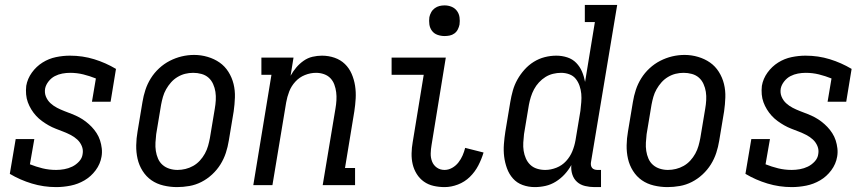

<svg xmlns="http://www.w3.org/2000/svg" viewBox="-20 -755 3540 783"><path d="M209 8Q158 8 110 -6.5Q62 -21 20 -46L44 -188H120L102 -85Q127 -75 153.5 -68.5Q180 -62 209 -62Q225 -62 242 -65Q259 -68 274.5 -75.5Q290 -83 302.5 -96.5Q315 -110 317 -127Q320 -144 313.5 -159.5Q307 -175 295 -186Q283 -197 268.5 -204.5Q254 -212 238.5 -218Q223 -224 207.5 -230Q192 -236 178 -244Q164 -252 151 -261.5Q138 -271 127 -283Q116 -295 107.5 -309Q99 -323 93.5 -338Q88 -353 86.5 -370Q85 -387 87 -405Q92 -434 110 -459Q128 -484 153.5 -500Q179 -516 208 -522Q237 -528 265 -528Q317 -528 364 -513.5Q411 -499 453 -474L431 -340H355L371 -435Q346 -445 320 -451.5Q294 -458 266 -458Q250 -458 234 -455Q218 -452 203.5 -444.5Q189 -437 178 -423Q167 -409 164 -394Q161 -376 167.5 -360.5Q174 -345 186 -334Q198 -323 212.5 -315.5Q227 -308 242.5 -302Q258 -296 273.5 -290Q289 -284 303 -276.5Q317 -269 330 -259Q343 -249 354 -237.5Q365 -226 374 -212Q383 -198 388 -182.5Q393 -167 395 -150Q397 -133 394 -116Q389 -86 370 -60.5Q351 -35 324.5 -19.5Q298 -4 268 2Q238 8 209 8Z M702 8Q674 8 646.5 1.5Q619 -5 597.5 -20Q576 -35 561.5 -58Q547 -81 541 -107.5Q535 -134 535.5 -162.5Q536 -191 541 -219L561 -339Q565 -364 573 -388.5Q581 -413 595 -435.5Q609 -458 629 -476.5Q649 -495 672.5 -507Q696 -519 721 -525Q746 -531 772 -531Q800 -531 827 -523Q854 -515 875.5 -500Q897 -485 911.5 -462Q926 -439 932.5 -412.5Q939 -386 938 -357.5Q937 -329 933 -301L913 -181Q909 -156 901 -131.5Q893 -107 879 -84.5Q865 -62 845 -43.5Q825 -25 801.5 -13Q778 -1 752.5 3.5Q727 8 702 8ZM704 -62Q720 -62 736.5 -66Q753 -70 768 -78.5Q783 -87 795 -100Q807 -113 815.5 -128.5Q824 -144 828.5 -160Q833 -176 836 -192L856 -312Q859 -329 860 -346.5Q861 -364 858.5 -380.5Q856 -397 849 -412.5Q842 -428 830 -438.5Q818 -449 801.5 -453.5Q785 -458 768 -458Q751 -458 735 -454Q719 -450 704 -441Q689 -432 677.5 -419Q666 -406 657.5 -391Q649 -376 644.5 -360Q640 -344 637 -328L617 -208Q615 -191 614 -173.5Q613 -156 615.5 -139.5Q618 -123 624.5 -108Q631 -93 643 -82.5Q655 -72 671 -67Q687 -62 704 -62Z M1013 0 1087 -450H1046V-520H1177L1165 -446Q1175 -464 1188 -479.5Q1201 -495 1218 -507Q1235 -519 1254.5 -523.5Q1274 -528 1293 -528Q1320 -528 1344.5 -519.5Q1369 -511 1386.5 -494Q1404 -477 1414 -454Q1424 -431 1428 -405.5Q1432 -380 1430.5 -353.5Q1429 -327 1425 -301L1387 -70H1428V0H1296L1348 -312Q1351 -329 1352 -346Q1353 -363 1351 -379Q1349 -395 1343.5 -410Q1338 -425 1327.5 -436Q1317 -447 1301.5 -452.5Q1286 -458 1269 -458Q1246 -458 1223.5 -449Q1201 -440 1184.5 -422Q1168 -404 1159.5 -382Q1151 -360 1147 -337L1091 0Z M1793 8Q1770 8 1748 3Q1726 -2 1708.5 -14.5Q1691 -27 1679.5 -45.5Q1668 -64 1663 -85Q1658 -106 1658.5 -129.5Q1659 -153 1663 -175L1708 -450H1577V-520H1798L1740 -164Q1737 -147 1736.5 -129.5Q1736 -112 1742 -96.5Q1748 -81 1761.5 -71.5Q1775 -62 1793 -62Q1809 -62 1824 -70.5Q1839 -79 1849.5 -92.5Q1860 -106 1866.5 -121Q1873 -136 1877 -152L1952 -133Q1944 -106 1930.5 -80Q1917 -54 1896 -33.5Q1875 -13 1847.5 -2.5Q1820 8 1793 8ZM1793 -608Q1778 -608 1764 -613Q1750 -618 1741.5 -629.5Q1733 -641 1731 -655.5Q1729 -670 1731 -685Q1733 -695 1738.5 -705Q1744 -715 1753 -721.5Q1762 -728 1772 -730.5Q1782 -733 1793 -733Q1808 -733 1821.5 -727.5Q1835 -722 1843.5 -710.5Q1852 -699 1854 -684.5Q1856 -670 1854 -655Q1852 -645 1847 -635Q1842 -625 1833 -618.5Q1824 -612 1813.5 -610Q1803 -608 1793 -608Z M2161 8Q2161 8 2161 8Q2161 8 2161 8Q2161 8 2161 8Q2161 8 2161 8Q2135 8 2111.5 -0.5Q2088 -9 2072 -27Q2056 -45 2047.5 -68.5Q2039 -92 2036 -116.5Q2033 -141 2035 -167.5Q2037 -194 2041 -219L2061 -339Q2065 -363 2071.5 -386Q2078 -409 2090 -430.5Q2102 -452 2119 -471Q2136 -490 2157 -503Q2178 -516 2201.5 -522Q2225 -528 2249 -528Q2272 -528 2293.5 -521Q2315 -514 2330 -498.5Q2345 -483 2353.5 -463Q2362 -443 2366 -421L2406 -665H2365V-735H2497L2390 -93Q2389 -87 2390 -81Q2391 -75 2394.5 -70.5Q2398 -66 2404 -64Q2410 -62 2416 -62H2431V8H2404Q2385 8 2366 3.5Q2347 -1 2333.5 -13Q2320 -25 2314 -43.5Q2308 -62 2310 -82Q2299 -62 2283 -44.5Q2267 -27 2247 -14.5Q2227 -2 2205 3Q2183 8 2161 8ZM2204 -62Q2226 -62 2249 -71Q2272 -80 2288.5 -98Q2305 -116 2314 -138Q2323 -160 2327 -183L2347 -303Q2349 -321 2350.5 -338.5Q2352 -356 2350.5 -372.5Q2349 -389 2343.5 -405Q2338 -421 2328 -433.5Q2318 -446 2302 -452Q2286 -458 2268 -458Q2252 -458 2235.5 -454Q2219 -450 2204.5 -441Q2190 -432 2178 -419Q2166 -406 2158 -391Q2150 -376 2145 -360Q2140 -344 2137 -328L2117 -208Q2115 -191 2114 -173.5Q2113 -156 2115.5 -140Q2118 -124 2124.5 -109Q2131 -94 2142.5 -83Q2154 -72 2170 -67Q2186 -62 2203 -62Z M2702 8Q2674 8 2646.5 1.5Q2619 -5 2597.5 -20Q2576 -35 2561.5 -58Q2547 -81 2541 -107.5Q2535 -134 2535.5 -162.5Q2536 -191 2541 -219L2561 -339Q2565 -364 2573 -388.5Q2581 -413 2595 -435.5Q2609 -458 2629 -476.5Q2649 -495 2672.5 -507Q2696 -519 2721 -525Q2746 -531 2772 -531Q2800 -531 2827 -523Q2854 -515 2875.5 -500Q2897 -485 2911.5 -462Q2926 -439 2932.5 -412.5Q2939 -386 2938 -357.5Q2937 -329 2933 -301L2913 -181Q2909 -156 2901 -131.5Q2893 -107 2879 -84.5Q2865 -62 2845 -43.5Q2825 -25 2801.5 -13Q2778 -1 2752.5 3.5Q2727 8 2702 8ZM2704 -62Q2720 -62 2736.5 -66Q2753 -70 2768 -78.5Q2783 -87 2795 -100Q2807 -113 2815.5 -128.5Q2824 -144 2828.5 -160Q2833 -176 2836 -192L2856 -312Q2859 -329 2860 -346.5Q2861 -364 2858.5 -380.5Q2856 -397 2849 -412.5Q2842 -428 2830 -438.5Q2818 -449 2801.5 -453.5Q2785 -458 2768 -458Q2751 -458 2735 -454Q2719 -450 2704 -441Q2689 -432 2677.5 -419Q2666 -406 2657.5 -391Q2649 -376 2644.5 -360Q2640 -344 2637 -328L2617 -208Q2615 -191 2614 -173.5Q2613 -156 2615.5 -139.5Q2618 -123 2624.5 -108Q2631 -93 2643 -82.5Q2655 -72 2671 -67Q2687 -62 2704 -62Z M3209 8Q3158 8 3110 -6.5Q3062 -21 3020 -46L3044 -188H3120L3102 -85Q3127 -75 3153.5 -68.5Q3180 -62 3209 -62Q3225 -62 3242 -65Q3259 -68 3274.5 -75.5Q3290 -83 3302.5 -96.5Q3315 -110 3317 -127Q3320 -144 3313.5 -159.5Q3307 -175 3295 -186Q3283 -197 3268.5 -204.5Q3254 -212 3238.5 -218Q3223 -224 3207.5 -230Q3192 -236 3178 -244Q3164 -252 3151 -261.5Q3138 -271 3127 -283Q3116 -295 3107.5 -309Q3099 -323 3093.5 -338Q3088 -353 3086.5 -370Q3085 -387 3087 -405Q3092 -434 3110 -459Q3128 -484 3153.5 -500Q3179 -516 3208 -522Q3237 -528 3265 -528Q3317 -528 3364 -513.5Q3411 -499 3453 -474L3431 -340H3355L3371 -435Q3346 -445 3320 -451.5Q3294 -458 3266 -458Q3250 -458 3234 -455Q3218 -452 3203.5 -444.5Q3189 -437 3178 -423Q3167 -409 3164 -394Q3161 -376 3167.5 -360.5Q3174 -345 3186 -334Q3198 -323 3212.5 -315.5Q3227 -308 3242.5 -302Q3258 -296 3273.5 -290Q3289 -284 3303 -276.5Q3317 -269 3330 -259Q3343 -249 3354 -237.5Q3365 -226 3374 -212Q3383 -198 3388 -182.5Q3393 -167 3395 -150Q3397 -133 3394 -116Q3389 -86 3370 -60.5Q3351 -35 3324.5 -19.5Q3298 -4 3268 2Q3238 8 3209 8Z"/></svg>

Font: Iosevka Gothic
Style: Italic
Weight: 400
Italic angle: -9°
Monospace: yes
Designer: Belleve Invis
Foundry: Belleve Invis
Version: Version 15.5.1; ttfautohint (v1.8.4)